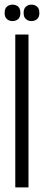

<svg xmlns="http://www.w3.org/2000/svg" viewBox="-25 -809 190 829"><path d="M41 0V-660H98V0ZM110 -718Q97 -718 87 -726.5Q77 -735 77 -753Q77 -772 87 -780.5Q97 -789 110 -789Q125 -789 135 -780.5Q145 -772 145 -753Q145 -735 135 -726.5Q125 -718 110 -718ZM28 -718Q15 -718 5 -726.5Q-5 -735 -5 -753Q-5 -772 5 -780.5Q15 -789 28 -789Q44 -789 53.5 -780.5Q63 -772 63 -753Q63 -735 53.5 -726.5Q44 -718 28 -718Z"/></svg>

Font: Bricolage Grotesque 96pt Condensed ExtraLight
Style: Regular
Weight: 200
Width: 3
Designer: Mathieu Triay
Foundry: Atelier Triay
Version: Version 1.001; ttfautohint (v1.8.4.7-5d5b);gftools[0.9.33.de